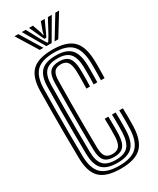

<svg xmlns="http://www.w3.org/2000/svg" viewBox="-248 -1062 940 1143"><g transform="rotate(-30 222.5 -490.0)"><path d="M224.1 9.2Q125.2 9.2 81.9 -32.7Q38.6 -74.6 37.3 -170.8Q35.9 -254.8 35.7 -331Q35.4 -407.2 35.8 -480.6Q36.2 -554.1 37.3 -629.6Q38.6 -725.6 81.7 -767.2Q124.8 -808.8 222.8 -808.8Q318.2 -808.8 361.8 -767.6Q405.3 -726.4 408.4 -629.6Q408.9 -618.3 408.9 -603.2Q409 -588.2 408.8 -571.4Q408.7 -554.6 408.4 -537.8Q408.1 -521.1 407.6 -506.6H382.6Q383.3 -525.6 383.7 -548.5Q384 -571.4 384 -592.9Q383.9 -614.4 383.4 -629Q380.6 -714.9 343.1 -751.8Q305.7 -788.7 222.8 -788.7Q137.6 -788.7 100.5 -751.7Q63.4 -714.6 62.2 -629.1Q61.2 -551.6 60.8 -474.7Q60.3 -397.8 60.8 -321.9Q61.2 -246 62.2 -171.3Q63.4 -85.4 101 -48.1Q138.7 -10.9 224 -10.9Q308 -10.9 346.1 -48Q384.2 -85.1 387.4 -171.5Q388.3 -197.2 388.4 -230.1Q388.5 -262.9 387.2 -296.7H412.2Q413.3 -266 413.3 -231.2Q413.3 -196.5 412.4 -170.8Q408.9 -74.4 365.1 -32.6Q321.2 9.2 224.1 9.2ZM224 -31Q151.9 -31 120.1 -63.6Q88.4 -96.1 87.2 -171.7Q86.1 -248.2 85.7 -323Q85.3 -397.7 85.7 -473.5Q86.1 -549.3 87.2 -629Q88.3 -704 119.8 -736.3Q151.3 -768.6 222.8 -768.6Q292.5 -768.6 324.1 -736.3Q355.8 -704 358.5 -628.9Q359 -617.8 359 -602.2Q359 -586.6 358.8 -569.4Q358.6 -552.2 358.4 -535.7Q358.2 -519.3 357.7 -506.6H332.7Q333.6 -532.4 333.9 -555.3Q334.1 -578.1 334 -596.7Q334 -615.2 333.5 -627.6Q331.3 -691.9 305.8 -720.2Q280.2 -748.5 222.8 -748.5Q164.2 -748.5 138.7 -720.9Q113.1 -693.3 112.1 -629Q111.1 -553.6 110.7 -478.4Q110.3 -403.2 110.7 -326.7Q111.1 -250.3 112.1 -170.4Q113.1 -105.6 139.3 -78.4Q165.4 -51.1 223.7 -51.1Q283.4 -51.1 309.1 -80Q334.8 -108.8 337.5 -172.9Q338.1 -189 338.3 -209Q338.5 -228.9 338.3 -251.2Q338.1 -273.5 337.3 -296.7H362.3Q363 -276.1 363.3 -253.4Q363.5 -230.8 363.3 -209.4Q363.1 -188.1 362.5 -171.2Q359.6 -95.6 327.1 -63.3Q294.5 -31 224 -31ZM223.7 -71.3Q178.3 -71.3 158.1 -93.9Q137.9 -116.5 137.1 -170.7Q136 -246 135.6 -321.2Q135.2 -396.4 135.6 -473.1Q136 -549.8 137.1 -628.8Q137.9 -682.6 157.7 -705.5Q177.5 -728.3 222.8 -728.3Q266.5 -728.3 286.5 -705Q306.4 -681.7 308.6 -627.9Q309.1 -615.2 309.1 -596.6Q309.1 -578.1 308.9 -555.2Q308.7 -532.4 307.7 -506.6H282.8Q283.7 -532.5 283.9 -555.7Q284.2 -579 284.1 -597.2Q284.1 -615.3 283.6 -626Q282 -668 268.6 -688.1Q255.2 -708.2 222.8 -708.2Q190.4 -708.2 176.5 -690Q162.6 -671.8 162.1 -628.4Q160.9 -551.5 160.4 -476.8Q160 -402.2 160.4 -326.7Q160.9 -251.3 162.1 -171Q162.6 -127.7 176.9 -109.5Q191.2 -91.4 223.7 -91.4Q255.4 -91.4 270.5 -110.1Q285.5 -128.9 287.6 -173.4Q288.5 -194.3 288.5 -229.4Q288.5 -264.5 287.4 -296.7H312.4Q313.4 -265.6 313.5 -231.8Q313.5 -198 312.6 -173.7Q310.2 -118.5 289.7 -94.9Q269.2 -71.3 223.7 -71.3ZM67.8 -990.3H93.7L182.6 -844.8H157.4ZM118.1 -990.3H144.8L196.5 -894.4L217.6 -860H224.4L245.6 -894.2L297.2 -990.3H324L239.2 -844.8H202.9ZM167.6 -990.3H194.3L215.1 -930.8L219.2 -911.4H222.8L227.1 -930.8L248.5 -990.3H275.3L241.5 -916.8L227.9 -888.3H214.2L200.7 -916.8ZM348.3 -990.3H374.3L284.6 -844.8H259.5Z"/></g></svg>

Font: Big Shoulders Inline Thin
Style: Regular
Weight: 100
Designer: Patric King
Foundry: XO Type Co
Version: Version 2.002